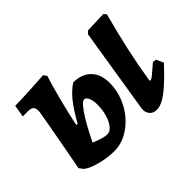

<svg xmlns="http://www.w3.org/2000/svg" viewBox="-99 -659 866 866"><g transform="rotate(-45 334.5 -226.0)"><path d="M217.5 8.3Q174.8 8.3 130.5 -3.3Q86.1 -14.8 63.3 -31.9L167.3 -201.3L186.5 -195.5Q220.7 -257.1 248.5 -290.7Q276.4 -324.4 305 -342.3Q358.6 -342.3 389.2 -311.1Q419.9 -279.9 419.9 -224.8Q419.9 -179.5 403.5 -137.6Q387.2 -95.7 358.7 -63Q330.2 -30.3 293.9 -11Q257.6 8.3 217.5 8.3ZM63.3 -31.9 48.2 -52.1Q56 -93.5 64.9 -140.7Q73.7 -187.9 81.7 -231.9Q89.7 -275.9 95.6 -309.1Q101.4 -342.3 103.2 -354.7Q105.5 -376 97.6 -385.5Q89.7 -394.9 68.6 -394.9H35.5L45.3 -452.8Q72.5 -452.8 123.2 -455.2Q174 -457.6 232.1 -461.5L242.8 -445.4Q230.2 -405.6 216.3 -353.8Q202.5 -302 190.7 -250.9Q178.9 -199.9 171.8 -160.7ZM158.7 -54.9 148.2 -102.9Q164.4 -93.2 183.5 -85.1Q202.5 -77 219.8 -72.3Q237.1 -67.6 247.7 -67.6Q265.4 -67.6 279.8 -85.3Q294.2 -103 302.8 -131.8Q311.5 -160.7 311.5 -193.5Q311.5 -220.7 304 -237.2Q296.4 -253.6 284.8 -253.6Q276.6 -253.6 262.7 -237.7Q248.8 -221.7 231.6 -194.3Q214.5 -166.8 195.8 -130.7Q177 -94.7 158.7 -54.9ZM641.2 -150.9 657.3 -116.1Q614 -69.6 582.2 -41.4Q550.5 -13.2 527.2 -0.6Q503.9 12 484.2 12Q461.5 12 449.1 -3.7Q436.7 -19.3 440.2 -42.4L505.4 -448.8L517.3 -461L618.8 -464.5L629.4 -452Q603.9 -357 585.4 -272.9Q567 -188.9 553.9 -105.9L557.4 -102.3Q564 -102.3 575.1 -111.3Q586.2 -120.3 624.2 -153.2Z"/></g></svg>

Font: Alegreya
Style: Italic
Weight: 400
Italic angle: -7°
Designer: Juan Pablo del Peral
Foundry: Huerta Tipografica
Version: Version 2.009